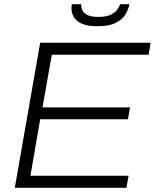

<svg xmlns="http://www.w3.org/2000/svg" viewBox="-20 -888 732 908"><path d="M50 0 170 -686H692L683 -629H225L181 -380H595L585 -324H170L124 -57H588L578 0ZM441 -764Q394 -764 367 -776Q340 -788 329 -807.5Q318 -827 318 -848Q318 -853 318.5 -858Q319 -863 320 -868H364Q364 -867 364 -864Q364 -861 364 -860Q365 -849 371 -837Q377 -825 394.5 -816.5Q412 -808 445 -808Q483 -808 504 -818.5Q525 -829 535 -843Q545 -857 548 -868H592Q588 -844 573 -819.5Q558 -795 526.5 -779.5Q495 -764 441 -764Z"/></svg>

Font: Archivo SemiBold ExtraLight
Style: Italic
Weight: 250
Italic angle: -10°
Version: Version 2.001